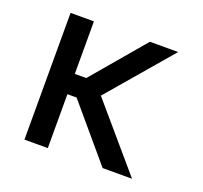

<svg xmlns="http://www.w3.org/2000/svg" viewBox="-98 -642 797 755"><g transform="rotate(20 300.5 -265.0)"><path d="M172.9 0H75.2V-530.3H172.9ZM264.6 -225.6H141.6L126 -310.5H220.7L407.2 -530.3H525.4ZM208 -229.5 270.5 -297.9 525.4 0H402.3Z"/></g></svg>

Font: WEMIX Pretendard Variable
Style: Regular
Weight: 400
Designer: Base glyphs from Inter by Rasmus Andersson; Hangeul glyphs from Noto Sans CJK(Source Han Sans) by Jang Soo-young and Kan
Foundry: Kil Hyung-jin
Version: Version 1.000;Glyphs 3.2 (3208)